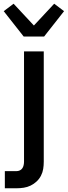

<svg xmlns="http://www.w3.org/2000/svg" viewBox="-32 -796 364 1031"><path d="M-6 215V123H56Q66 123 74.5 119Q83 115 88 107.5Q93 100 95 90.5Q97 81 97 72V-520H203V72Q203 92 200 111Q197 130 188 147.5Q179 165 164.5 178.5Q150 192 132.5 200.5Q115 209 95.5 212Q76 215 56 215ZM95 -600 -12 -736 41 -776 150 -659 259 -776 312 -736 205 -600Z"/></svg>

Font: Iosevka Aile Semibold
Style: Regular
Weight: 600
Designer: Belleve Invis
Foundry: Belleve Invis
Version: Version 31.1.0; ttfautohint (v1.8.4)